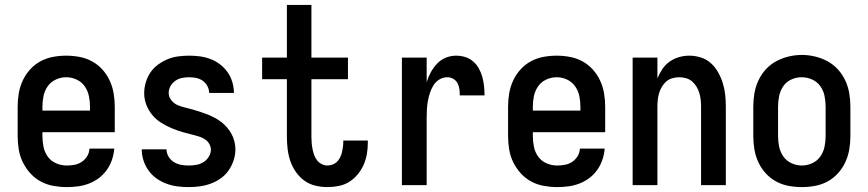

<svg xmlns="http://www.w3.org/2000/svg" viewBox="-20 -755 3540 783"><path d="M252 8Q225 8 197.5 3Q170 -2 146 -15Q122 -28 103.5 -48.5Q85 -69 73 -93.5Q61 -118 56.5 -145.5Q52 -173 52 -200V-320Q52 -347 56.5 -374Q61 -401 72.5 -426Q84 -451 102.5 -471.5Q121 -492 145 -505Q169 -518 196 -523Q223 -528 250 -528Q277 -528 304 -523Q331 -518 355 -505Q379 -492 397.5 -471.5Q416 -451 427.5 -426Q439 -401 443.5 -374Q448 -347 448 -320V-216H153V-200Q153 -178 157.5 -156Q162 -134 175 -116Q188 -98 209 -89Q230 -80 252 -80Q268 -80 284 -83Q300 -86 313.5 -95Q327 -104 335.5 -118Q344 -132 345 -149H446Q444 -125 436.5 -103Q429 -81 415.5 -62Q402 -43 383.5 -29Q365 -15 343 -6.5Q321 2 298 5Q275 8 252 8ZM347 -304V-320Q347 -342 342.5 -363.5Q338 -385 325.5 -403Q313 -421 292.5 -430.5Q272 -440 250 -440Q228 -440 207.5 -430.5Q187 -421 174.5 -403Q162 -385 157.5 -363.5Q153 -342 153 -320V-304Z M748 8Q726 8 703 5Q680 2 658.5 -6Q637 -14 618 -27.5Q599 -41 585.5 -60Q572 -79 565 -101Q558 -123 558 -146Q558 -146 558 -146Q558 -146 558 -146H659Q659 -131 667 -117Q675 -103 688.5 -94.5Q702 -86 717.5 -83Q733 -80 749 -80Q764 -80 779.5 -82.5Q795 -85 808.5 -93Q822 -101 831 -115Q840 -129 840 -145Q840 -156 834 -167Q828 -178 818.5 -185Q809 -192 798 -196Q787 -200 775 -203Q751 -209 727.5 -215.5Q704 -222 681.5 -231.5Q659 -241 638 -254Q617 -267 601.5 -285.5Q586 -304 577 -327Q568 -350 568 -375Q568 -397 574.5 -419Q581 -441 593.5 -459.5Q606 -478 624.5 -491.5Q643 -505 663.5 -513.5Q684 -522 706.5 -525Q729 -528 752 -528Q774 -528 796 -525Q818 -522 839 -514Q860 -506 878 -492Q896 -478 908.5 -460Q921 -442 927.5 -420Q934 -398 934 -376Q934 -376 934 -376Q934 -376 934 -376H833Q833 -390 826 -403.5Q819 -417 807 -425.5Q795 -434 780.5 -437Q766 -440 751 -440Q737 -440 722 -437Q707 -434 695 -425.5Q683 -417 675.5 -404Q668 -391 668 -376Q668 -360 678.5 -346.5Q689 -333 704 -326.5Q719 -320 734.5 -316.5Q750 -313 765.5 -308.5Q781 -304 796.5 -299Q812 -294 827 -288Q842 -282 856 -274.5Q870 -267 883 -257Q896 -247 906.5 -234.5Q917 -222 924.5 -208Q932 -194 936 -178Q940 -162 940 -146Q940 -123 932.5 -100.5Q925 -78 912 -59.5Q899 -41 880 -27.5Q861 -14 839 -6Q817 2 794.5 5Q772 8 748 8Z M1315 8Q1290 8 1265.5 2Q1241 -4 1221 -18.5Q1201 -33 1186.5 -54Q1172 -75 1164 -98.5Q1156 -122 1153 -147Q1150 -172 1150 -197V-432H1049V-520H1150V-735H1250V-520H1399V-432H1250V-197Q1250 -185 1251 -172.5Q1252 -160 1254.5 -147.5Q1257 -135 1261 -123.5Q1265 -112 1272.5 -102Q1280 -92 1291.5 -86Q1303 -80 1315 -80Q1326 -80 1336.5 -84Q1347 -88 1354.5 -95.5Q1362 -103 1367 -113Q1372 -123 1374.5 -133.5Q1377 -144 1378.5 -155Q1380 -166 1380 -177Q1380 -178 1380 -179.5Q1380 -181 1380 -182H1480Q1480 -179 1480 -176.5Q1480 -174 1480 -172Q1480 -149 1476 -126Q1472 -103 1462.5 -82Q1453 -61 1438 -43Q1423 -25 1403.5 -13Q1384 -1 1361 3.5Q1338 8 1315 8Z M1619 0V-520H1720V-420Q1726 -440 1736.5 -459.5Q1747 -479 1762 -495Q1777 -511 1797.5 -519.5Q1818 -528 1840 -528Q1859 -528 1877 -522.5Q1895 -517 1909.5 -504.5Q1924 -492 1933 -475.5Q1942 -459 1947 -441Q1952 -423 1954 -404Q1956 -385 1956 -366H1855Q1855 -379 1853.5 -391.5Q1852 -404 1846 -415.5Q1840 -427 1828.5 -433.5Q1817 -440 1805 -440Q1787 -440 1772 -431Q1757 -422 1748 -407.5Q1739 -393 1733.5 -376.5Q1728 -360 1725 -343.5Q1722 -327 1721 -310Q1720 -293 1720 -276V0Z M2252 8Q2225 8 2197.5 3Q2170 -2 2146 -15Q2122 -28 2103.5 -48.5Q2085 -69 2073 -93.5Q2061 -118 2056.5 -145.5Q2052 -173 2052 -200V-320Q2052 -347 2056.5 -374Q2061 -401 2072.5 -426Q2084 -451 2102.5 -471.5Q2121 -492 2145 -505Q2169 -518 2196 -523Q2223 -528 2250 -528Q2277 -528 2304 -523Q2331 -518 2355 -505Q2379 -492 2397.5 -471.5Q2416 -451 2427.5 -426Q2439 -401 2443.5 -374Q2448 -347 2448 -320V-216H2153V-200Q2153 -178 2157.5 -156Q2162 -134 2175 -116Q2188 -98 2209 -89Q2230 -80 2252 -80Q2268 -80 2284 -83Q2300 -86 2313.5 -95Q2327 -104 2335.5 -118Q2344 -132 2345 -149H2446Q2444 -125 2436.5 -103Q2429 -81 2415.5 -62Q2402 -43 2383.5 -29Q2365 -15 2343 -6.5Q2321 2 2298 5Q2275 8 2252 8ZM2347 -304V-320Q2347 -342 2342.5 -363.5Q2338 -385 2325.5 -403Q2313 -421 2292.5 -430.5Q2272 -440 2250 -440Q2228 -440 2207.5 -430.5Q2187 -421 2174.5 -403Q2162 -385 2157.5 -363.5Q2153 -342 2153 -320V-304Z M2560 0V-520H2661V-435Q2669 -455 2681 -473Q2693 -491 2710.5 -503.5Q2728 -516 2749 -522Q2770 -528 2791 -528Q2815 -528 2838.5 -520.5Q2862 -513 2879.5 -497Q2897 -481 2909 -459.5Q2921 -438 2928 -415Q2935 -392 2937.5 -368Q2940 -344 2940 -320V0H2839V-320Q2839 -334 2837.5 -348Q2836 -362 2832 -375.5Q2828 -389 2820.5 -401.5Q2813 -414 2802.5 -423Q2792 -432 2778 -436Q2764 -440 2750 -440Q2736 -440 2722 -436Q2708 -432 2697.5 -423Q2687 -414 2679.5 -401.5Q2672 -389 2668 -375.5Q2664 -362 2662.5 -348Q2661 -334 2661 -320V0Z M3250 8Q3223 8 3196 3Q3169 -2 3145 -15Q3121 -28 3102.5 -48.5Q3084 -69 3072.5 -94Q3061 -119 3056.5 -146Q3052 -173 3052 -200V-320Q3052 -347 3056.5 -374Q3061 -401 3072.5 -426Q3084 -451 3102.5 -471.5Q3121 -492 3145 -505Q3169 -518 3196 -524.5Q3223 -531 3250 -531Q3277 -531 3304 -524.5Q3331 -518 3355 -505Q3379 -492 3397.5 -471.5Q3416 -451 3427.5 -426Q3439 -401 3443.5 -374Q3448 -347 3448 -320V-200Q3448 -173 3443.5 -146Q3439 -119 3427.5 -94Q3416 -69 3397.5 -48.5Q3379 -28 3355 -15Q3331 -2 3304 3Q3277 8 3250 8ZM3250 -80Q3272 -80 3292.5 -89.5Q3313 -99 3325.5 -117Q3338 -135 3342.5 -156.5Q3347 -178 3347 -200V-320Q3347 -342 3342.5 -364Q3338 -386 3325 -404Q3312 -422 3291.5 -431Q3271 -440 3249 -440Q3227 -440 3206.5 -430.5Q3186 -421 3174 -403Q3162 -385 3157.5 -363.5Q3153 -342 3153 -320V-200Q3153 -178 3157.5 -156.5Q3162 -135 3174.5 -117Q3187 -99 3207.5 -89.5Q3228 -80 3250 -80Z"/></svg>

Font: Zed Mono Semibold
Style: Regular
Weight: 600
Monospace: yes
Designer: Belleve Invis
Foundry: Belleve Invis
Version: Version 1.0.0; ttfautohint (v1.8.4)